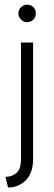

<svg xmlns="http://www.w3.org/2000/svg" viewBox="-20 -589 234 825"><path d="M14.6 216.7 3.5 170.8Q29.9 170.8 50 154.9Q70.1 138.9 70.1 94.4V-406.2H122.2V94.4Q122.2 153.5 91.3 185.1Q60.4 216.7 14.6 216.7ZM96.5 -493.8Q86.1 -493.8 77.8 -499Q69.4 -504.2 64.2 -512.5Q59 -520.8 59 -531.2Q59 -542.4 64.2 -550.7Q69.4 -559 77.8 -563.9Q86.1 -568.8 96.5 -568.8Q107.6 -568.8 116 -563.9Q124.3 -559 129.2 -550.7Q134 -542.4 134 -531.2Q134 -520.8 129.2 -512.5Q124.3 -504.2 116 -499Q107.6 -493.8 96.5 -493.8Z"/></svg>

Font: Afacad Flux Light
Style: Regular
Weight: 300
Designer: Kristian Moeller
Foundry: Dicotype
Version: Version 1.100